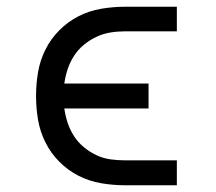

<svg xmlns="http://www.w3.org/2000/svg" viewBox="-20 -550 640 570"><path d="M351 0Q316 0 280.5 -6Q245 -12 213.5 -28Q182 -44 156.5 -69.5Q131 -95 115 -127Q99 -159 93 -194Q87 -229 87 -265Q87 -301 93 -336Q99 -371 115 -403Q131 -435 156.5 -460.5Q182 -486 213.5 -502Q245 -518 280.5 -524Q316 -530 351 -530H505V-457H351Q329 -457 307.5 -453.5Q286 -450 266 -440.5Q246 -431 229 -417Q212 -403 200 -384.5Q188 -366 181 -345Q174 -324 171 -302H421V-228H171Q174 -206 181 -185Q188 -164 200 -145.5Q212 -127 229 -113Q246 -99 266 -89.5Q286 -80 307.5 -77Q329 -74 351 -74H505V0Z"/></svg>

Font: Iosevka Slab Extended
Style: Regular
Weight: 400
Width: 7
Monospace: yes
Designer: Belleve Invis
Foundry: Belleve Invis
Version: Version 11.1.1; ttfautohint (v1.8.3)